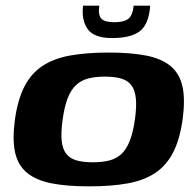

<svg xmlns="http://www.w3.org/2000/svg" viewBox="-20 -654 693 681"><path d="M296 7Q216.6 7 162 -3.9Q107.4 -14.9 75.4 -41.5Q43.4 -68.1 33.4 -113.9Q23.4 -159.6 33 -230.3Q43 -301.6 66.8 -347.5Q90.5 -393.5 130.3 -419.9Q170.1 -446.4 228.2 -457Q286.4 -467.6 365.4 -467.6Q444.8 -467.6 499.4 -456.7Q554 -445.7 585.7 -419.1Q617.3 -392.5 627.3 -346.8Q637.3 -301 627.7 -230.3Q617.7 -159 594 -113.1Q570.2 -67.1 530.7 -40.7Q491.3 -14.3 433.3 -3.6Q375.3 7 296 7ZM309.2 -78.4Q342.7 -78.4 368 -84.9Q393.2 -91.4 410.8 -107.9Q428.5 -124.4 440.2 -154.3Q452 -184.2 458.5 -230Q465.1 -276.8 461.7 -306.4Q458.4 -335.9 445.2 -352.6Q432 -369.2 408.6 -375.7Q385.2 -382.2 351.6 -382.2Q318.1 -382.2 293.1 -375.7Q268.2 -369.2 250.1 -352.6Q231.9 -335.9 220.3 -306.4Q208.7 -276.8 202.2 -230Q195.6 -184.2 198.8 -154.3Q202.1 -124.4 215.4 -107.9Q228.8 -91.4 252.2 -84.9Q275.6 -78.4 309.2 -78.4ZM377.7 -519Q313.7 -519 291.1 -550.6Q268.5 -582.3 274.5 -633.9H332.1Q327.5 -599.7 339.9 -587.4Q352.2 -575.2 385.5 -575.2Q419.2 -575.2 434.9 -587.1Q450.5 -599 454.1 -633.9H512.8Q507.8 -567.9 476 -543.4Q444.1 -519 377.7 -519Z"/></svg>

Font: Genos Thin
Style: Italic
Weight: 100
Italic angle: -8°
Designer: Robert E. Leuschke
Foundry: Robert E. Leuschke
Version: Version 1.010